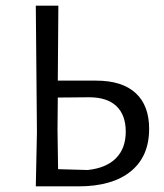

<svg xmlns="http://www.w3.org/2000/svg" viewBox="-20 -661 583 681"><path d="M509 -204Q509 -106 443.5 -53Q378 0 258 0H107L111 -193L107 -641H187L185 -375H321Q413 -375 461 -331Q509 -287 509 -204ZM426 -194Q426 -253 393 -284.5Q360 -316 296 -316L185 -315L184 -200L186 -61L291 -58Q357 -65 391.5 -100Q426 -135 426 -194Z"/></svg>

Font: Alegreya Sans
Style: Regular
Weight: 400
Designer: Juan Pablo del Peral
Foundry: Huerta Tipografica
Version: Version 2.008; ttfautohint (v1.6)